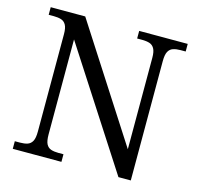

<svg xmlns="http://www.w3.org/2000/svg" viewBox="-104 -825 967 935"><g transform="rotate(15 379.5 -357.0)"><path d="M39 0V-38.3H65.3Q87 -38.3 102.7 -43.5Q118.3 -48.7 126.8 -64.3Q135.3 -80 135.3 -113V-604Q135.3 -635.3 126.5 -650.7Q117.7 -666 102.2 -670.8Q86.7 -675.7 65.3 -675.7H39V-714H213L580.7 -143V-604Q580.7 -635.3 571.8 -650.7Q563 -666 547.5 -670.8Q532 -675.7 510.7 -675.7H485V-714H729.7V-675.7H704Q682.3 -675.7 666.7 -670.5Q651 -665.3 642.5 -649.7Q634 -634 634 -601V0H571.7L189.3 -591.7V-113Q189.3 -80 197.5 -64.3Q205.7 -48.7 221.3 -43.5Q237 -38.3 258.7 -38.3H284.3V0Z"/></g></svg>

Font: Noto Serif Hentaigana ExtraLight
Style: Regular
Weight: 200
Designer: Kazuhiro Yamada
Foundry: nipponia
Version: Version 1.000